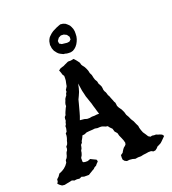

<svg xmlns="http://www.w3.org/2000/svg" viewBox="-170 -1096 1103 1230"><g transform="rotate(-20 382.0 -481.0)"><path d="M348 -728H368L387 -732L400 -718L410 -705L417 -695L421 -680L428 -669L436 -659L443 -646L450 -629L454 -611L462 -595L466 -576L471 -560L480 -545L484 -527L491 -515L496 -504L498 -492L499 -480L503 -469L508 -461L512 -450L515 -439L521 -429L525 -418L529 -408L534 -396L538 -385L543 -377L545 -364L546 -354L553 -340L566 -322L576 -301L582 -280L592 -263L601 -243L613 -224L622 -203L630 -187L632 -173L637 -156L644 -138L657 -119L667 -103L680 -95L692 -98L705 -96H718L730 -91L741 -88L755 -82L764 -70L737 -43L727 -34L714 -27L701 -21L692 -11L680 -2L666 0L652 -7H634L616 -4L598 -2L580 2H560L541 5L523 0L503 -2L485 0L471 -7L462 -18L461 -32L462 -49L477 -59L482 -68L489 -79L496 -88L505 -95L512 -102L515 -114L510 -133L503 -150L494 -170L489 -189L475 -205L469 -226L455 -240L446 -252L434 -254L421 -259L410 -263L398 -264L380 -263L363 -266L345 -264L326 -263L305 -261L289 -254L273 -252L268 -240L263 -231L256 -219L254 -209L244 -198L242 -187L239 -175L232 -163L230 -149L225 -134L216 -119V-93L221 -88L233 -86H249L268 -93L286 -84L305 -75L309 -63L305 -58L296 -49L289 -40L277 -34L268 -25L257 -19L249 -14L237 -7L226 0H193L177 -5L161 2L144 0L126 2L111 -4L93 0L77 3L58 7L41 5L27 -5L16 -16L23 -27L25 -43L39 -56L51 -73L72 -82L89 -93L104 -107L116 -123L119 -140L128 -150L134 -163L137 -175L141 -186L148 -196L151 -207V-219L161 -231L165 -241L168 -254L172 -264L175 -275L177 -287V-300L186 -309L189 -322L191 -332V-345L198 -355L200 -366L205 -377V-389L207 -401L216 -411L219 -422L223 -432L233 -454L239 -464V-476L242 -487L247 -499L250 -509L257 -520L264 -529L266 -539L273 -550V-562L279 -571L286 -583L289 -600L293 -618L294 -634V-650L286 -662L282 -676L275 -694L289 -704L301 -708L312 -711L326 -718ZM361 -574 355 -545 348 -521 338 -498 328 -477 321 -450 307 -398 300 -374 291 -349 321 -346 338 -341H355L371 -344H389L405 -346H421L414 -368L409 -386L403 -405L398 -424L391 -444L385 -462L379 -479L374 -501L369 -521ZM383 -969 400 -967 416 -961 428 -951 439 -940 446 -927 452 -912 455 -895V-879L454 -861L450 -844L444 -829L436 -814L426 -801L414 -790L401 -782L386 -778H371L359 -779L348 -782L337 -783L317 -793L308 -799L300 -807L294 -815L287 -824L283 -834L279 -845L278 -856L276 -867L280 -891L285 -903L292 -915L302 -925L313 -935L326 -944L354 -958L369 -964ZM362 -901 345 -892 332 -874 334 -856 349 -847 367 -845 384 -843 400 -845 412 -856V-874L400 -891L382 -900Z"/></g></svg>

Font: Tagesschrift
Style: Regular
Weight: 400
Designer: Yanone
Version: Version 2.000; ttfautohint (v1.8.4.7-5d5b)